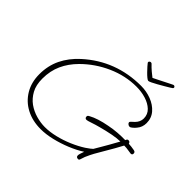

<svg xmlns="http://www.w3.org/2000/svg" viewBox="-201 -1072 1350 1350"><g transform="rotate(45 474.0 -397.5)"><path d="M808 -838Q813 -838 817 -834.5Q821 -831 821 -826Q821 -821 817 -818Q815 -816 800.5 -807Q786 -798 764.5 -785.5Q743 -773 721 -760.5Q699 -748 682 -740Q665 -732 659 -732Q653 -732 639.5 -743Q626 -754 611 -769.5Q596 -785 583.5 -799Q571 -813 566 -820Q565 -822 565 -826Q565 -831 570 -834.5Q575 -838 580 -838Q588 -838 592 -832Q609 -814 629.5 -796.5Q650 -779 665 -768Q680 -775 701.5 -786Q723 -797 745 -808Q767 -819 783.5 -827.5Q800 -836 803 -837Q805 -838 808 -838ZM364 43Q282 43 219 10Q156 -23 120 -83.5Q84 -144 84 -224Q84 -309 118 -379Q152 -449 216 -507Q398 -672 649 -672Q702 -672 750.5 -653.5Q799 -635 830 -599.5Q861 -564 861 -514Q861 -473 836 -444Q830 -436 816.5 -423.5Q803 -411 793 -411Q785 -411 777 -417.5Q769 -424 769 -431Q769 -436 776 -442.5Q783 -449 797 -462Q824 -489 824 -523Q824 -564 795.5 -591Q767 -618 723 -631.5Q679 -645 630 -645Q520 -645 415.5 -598.5Q311 -552 231 -472Q178 -419 149.5 -356.5Q121 -294 121 -217Q121 -153 144.5 -110Q168 -67 205 -40Q243 -13 288 -0.5Q333 12 374 12Q422 12 476.5 -1Q531 -14 583.5 -36.5Q636 -59 678 -86Q696 -98 707.5 -107Q719 -116 724 -121L754 -172Q766 -192 783 -222Q800 -252 822 -292Q791 -292 744 -283Q697 -274 646 -260Q615 -252 584.5 -241.5Q554 -231 546 -231Q529 -231 529 -249Q529 -254 532 -257.5Q535 -261 545 -266Q568 -279 604 -290.5Q640 -302 684 -310Q724 -318 763 -321Q802 -324 839 -323L842 -329Q846 -339 856 -339Q871 -339 875 -323Q900 -322 932 -316Q948 -313 948 -298Q948 -283 933 -283Q926 -283 905.5 -287Q885 -291 861 -291Q839 -248 774 -138Q761 -116 752 -100Q743 -84 738 -73Q720 -38 711 -5Q708 6 699 6Q679 6 679 -12Q679 -24 693 -61Q648 -32 590.5 -8.5Q533 15 474 29Q415 43 364 43Z"/></g></svg>

Font: Oooh Baby
Style: Regular
Weight: 400
Designer: Robert E. Leuschke
Foundry: Robert E. Leuschke
Version: Version 1.011; ttfautohint (v1.8.3)